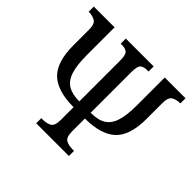

<svg xmlns="http://www.w3.org/2000/svg" viewBox="-167 -913 1112 1112"><g transform="rotate(45 389.5 -357.0)"><path d="M256 0V-42H268Q300 -42 321.5 -54Q343 -66 343 -114V-219Q211 -219 150 -277Q89 -335 89 -472V-600Q89 -647 67 -659.5Q45 -672 14 -672V-714H184V-486Q184 -405 199.5 -356.5Q215 -308 250 -287Q285 -266 343 -266V-599Q343 -647 329 -659.5Q315 -672 288 -672H276V-714H504V-672H491Q464 -672 450 -659.5Q436 -647 436 -599V-266Q496 -266 530.5 -287.5Q565 -309 580 -357.5Q595 -406 595 -486V-714H765V-672Q734 -672 712 -659.5Q690 -647 690 -600V-472Q690 -333 628 -276Q566 -219 436 -219V-114Q436 -66 457.5 -54Q479 -42 512 -42H524V0Z"/></g></svg>

Font: Noto Serif SemiCondensed
Style: Regular
Weight: 400
Width: 4
Designer: Monotype Design Team
Foundry: Monotype Imaging Inc.
Version: Version 2.013